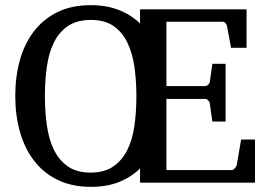

<svg xmlns="http://www.w3.org/2000/svg" viewBox="-20 -707 1039 743"><path d="M507.8 -334Q507.8 -395 500 -449Q492.2 -502.9 472.4 -543.2Q452.6 -583.5 418.7 -606.7Q384.8 -629.9 332 -629.9Q277.8 -629.9 243.2 -606.4Q208.5 -583 188.7 -542.7Q168.9 -502.4 161.4 -449Q153.8 -395.5 153.8 -335.9Q153.8 -275.9 161.4 -221.9Q168.9 -168 188.7 -127.4Q208.5 -86.9 242.7 -63Q276.9 -39.1 330.1 -39.1Q384.3 -39.1 418.7 -63Q453.1 -86.9 472.9 -127.2Q492.7 -167.5 500.2 -220.9Q507.8 -274.4 507.8 -334ZM522 0V-55.2Q487.3 -21 439.9 -2.4Q392.6 16.1 332 16.1Q258.8 16.1 203.9 -10.5Q148.9 -37.1 112.3 -84.5Q75.7 -131.8 57.4 -196Q39.1 -260.3 39.1 -335.9Q39.1 -409.2 56.6 -473.1Q74.2 -537.1 110.4 -584.7Q146.5 -632.3 201.4 -659.7Q256.3 -687 331.1 -687Q392.1 -687 439.7 -668.5Q487.3 -649.9 522 -616.2V-670.9H934.1V-522H874L858.9 -604Q857.9 -611.3 852.8 -617.2Q847.7 -623 840.8 -623H624V-374H773.9Q780.8 -374 786.4 -379.9Q792 -385.7 792 -391.1L801.8 -460H853V-236.8H801.8L792 -306.2Q792 -311.5 786.1 -317.9Q780.3 -324.2 773.9 -324.2H624V-48.8H877Q882.8 -48.8 888.7 -55.7Q894.5 -62.5 896 -67.9L913.1 -167H966.8V0Z"/></svg>

Font: Charis SIL
Style: Regular
Weight: 400
Foundry: SIL International
Version: Version 4.112